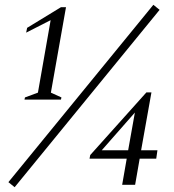

<svg xmlns="http://www.w3.org/2000/svg" viewBox="-20 -770 726 800"><path d="M82 -355 84 -364 138 -384 191 -686 89 -634 93 -654 234 -740H255L192 -384L236 -364L234 -355ZM15 -11 619 -750 645 -729 41 10ZM489 0 508 -109H353L356 -124L590 -385H611L568 -144H636L631 -109H562L543 0ZM404 -144H514L542 -301Z"/></svg>

Font: Spectral Light
Style: Italic
Weight: 300
Italic angle: -10°
Designer: Jean-Baptiste Levee
Foundry: Production Type
Version: Version 2.001